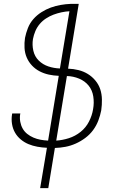

<svg xmlns="http://www.w3.org/2000/svg" viewBox="-20 -755 640 990"><path d="M187 215 222 7Q197 6 172.5 1.5Q148 -3 126.5 -12Q105 -21 87 -36Q69 -51 57.5 -71Q46 -91 42 -115.5Q38 -140 42 -165L43 -170H85L84 -166Q81 -146 84.5 -127Q88 -108 97 -92Q106 -76 120.5 -64.5Q135 -53 152.5 -45.5Q170 -38 189 -34.5Q208 -31 228 -30L283 -364Q256 -365 231 -370.5Q206 -376 184 -387.5Q162 -399 145 -417Q128 -435 118 -458Q108 -481 106.5 -507.5Q105 -534 109 -560Q114 -585 124 -610.5Q134 -636 152 -656.5Q170 -677 193.5 -692Q217 -707 242 -716Q267 -725 293 -729.5Q319 -734 344 -735H386L331 -401Q359 -400 385 -393.5Q411 -387 433 -373.5Q455 -360 472 -339.5Q489 -319 497 -294.5Q505 -270 505.5 -242Q506 -214 502 -186Q497 -160 487 -133.5Q477 -107 460 -84Q443 -61 419.5 -43.5Q396 -26 370 -14.5Q344 -3 317.5 2Q291 7 263 8L229 215ZM289 -402 338 -697Q318 -696 297 -691.5Q276 -687 256 -679.5Q236 -672 217.5 -660Q199 -648 185 -631.5Q171 -615 162.5 -595Q154 -575 150 -554Q145 -523 152 -493Q159 -463 180 -442.5Q201 -422 229.5 -412.5Q258 -403 289 -402ZM270 -30Q302 -32 335 -42.5Q368 -53 395.5 -75Q423 -97 439 -128.5Q455 -160 460 -192Q466 -225 461 -257.5Q456 -290 437 -313.5Q418 -337 388 -349.5Q358 -362 325 -363Z"/></svg>

Font: Iosevka XLt Ex Obl
Style: Regular
Weight: 200
Width: 7
Italic angle: -9°
Monospace: yes
Designer: Belleve Invis
Foundry: Belleve Invis
Version: Version 32.5.0; ttfautohint (v1.8.4)